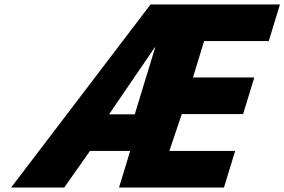

<svg xmlns="http://www.w3.org/2000/svg" viewBox="-20 -845 1281 865"><path d="M385.4 -165H566.5L516.1 0H989L1039.5 -165H743L798.9 -331H1075.2L1125.7 -496H849.4L899.5 -660H1190.8L1241.3 -825H658.3L30 0H269.2ZM587.1 -330H471.4L677.6 -632H679.4Z"/></svg>

Font: Hussar
Style: BdSuprConOblThree
Weight: 700
Foundry: Cannot Into Space Fonts
Version: Version 2.00